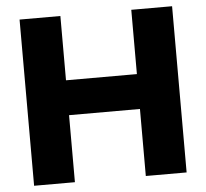

<svg xmlns="http://www.w3.org/2000/svg" viewBox="-52 -784 901 839"><g transform="rotate(-5 398.5 -364.5)"><path d="M64 0V-729H243V0ZM554 0V-729H733V0ZM208 -294V-447H589V-294Z"/></g></svg>

Font: Mona Sans ExtraLight ExtraBold
Style: Regular
Weight: 800
Version: Version 2.000